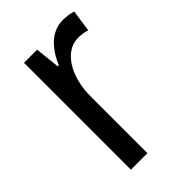

<svg xmlns="http://www.w3.org/2000/svg" viewBox="-172 -614 682 682"><g transform="rotate(-45 168.5 -273.5)"><path d="M275 -547C219 -547 178 -504 152 -443H147L137 -537H71V0H154V-282C153 -388 204 -464 269 -464C285 -464 301 -462 314 -457L326 -540C309 -545 291 -547 275 -547Z"/></g></svg>

Font: Noto Sans Khmer UI Condensed
Style: Regular
Weight: 400
Width: 3
Designer: Danh Hong and the Monotype Design Team
Foundry: Monotype Imaging Inc.
Version: Version 2.002